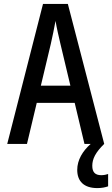

<svg xmlns="http://www.w3.org/2000/svg" viewBox="-20 -736 573 982"><path d="M17 0H118L168 -210H362L412 0H444C403 36 375 82 375 133C375 191 409 226 478 226C501 226 519 222 533 217V154C524 157 512 160 498 160C467 160 452 145 452 112C452 77 468 44 513 0L327 -716H200ZM240 -512C247 -545 258 -593 264 -629C270 -593 281 -546 289 -512L340 -298H189Z"/></svg>

Font: Noto Sans Mono Condensed Medium
Style: Regular
Weight: 500
Width: 3
Designer: Monotype Design Team
Foundry: Monotype Imaging Inc.
Version: Version 2.014